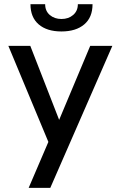

<svg xmlns="http://www.w3.org/2000/svg" viewBox="-20 -912 586 932"><path d="M278.3 -759.3Q207.5 -759.3 167.7 -793.7Q127.9 -828.1 127.9 -891.6H199.2Q199.2 -858.4 221.9 -839.1Q244.6 -819.8 278.3 -819.8Q312.5 -819.8 335.2 -839.4Q357.9 -858.9 357.9 -891.6H429.2Q429.2 -827.6 388.9 -793.5Q348.6 -759.3 278.3 -759.3ZM119.1 0 214.8 -223.1 20.5 -689.5H127L267.1 -330.1L418 -689.5H525.4L224.1 0Z"/></svg>

Font: HK Grotesk Medium
Style: Regular
Weight: 500
Designer: Alfredo Marco Pradil and Stefan Peev
Foundry: Hanken Design Co.
Version: Version 1.045;PS 001.045;hotconv 1.0.88;makeotf.lib2.5.64775